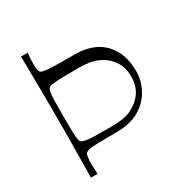

<svg xmlns="http://www.w3.org/2000/svg" viewBox="-162 -831 925 961"><g transform="rotate(-30 300.5 -350.0)"><path d="M90 0Q91 -71 91.5 -118.5Q92 -166 92.5 -198Q93 -230 93 -253.5Q93 -277 93 -299Q93 -321 93 -350Q93 -374 93 -394.5Q93 -415 93 -439Q93 -463 92.5 -496.5Q92 -530 91.5 -579Q91 -628 90 -700H128Q127 -678 126 -667.5Q125 -657 125 -651Q125 -645 125 -636Q125 -617 127 -605Q129 -593 134 -588Q138 -584 146 -582Q154 -580 173 -578Q192 -576 228 -575.5Q264 -575 325 -575Q436 -575 494.5 -514Q553 -453 553 -351Q553 -294 526 -244Q499 -194 446.5 -163.5Q394 -133 314 -133Q242 -133 205 -132Q168 -131 153.5 -127Q139 -123 133 -115Q129 -106 127.5 -91.5Q126 -77 126 -62Q126 -54 126 -48.5Q126 -43 127 -32.5Q128 -22 128 0ZM124 -338Q124 -277 125 -245.5Q126 -214 128.5 -201.5Q131 -189 135 -185Q140 -180 156.5 -176Q173 -172 208.5 -171Q244 -170 308 -170Q381 -170 419.5 -188.5Q458 -207 480 -232Q499 -253 508.5 -280Q518 -307 518 -338Q518 -370 508.5 -397Q499 -424 480 -445Q456 -473 416 -490Q376 -507 308 -507Q254 -507 221 -506Q188 -505 170.5 -503.5Q153 -502 146 -499Q139 -496 135 -491Q131 -486 128.5 -473Q126 -460 125 -429.5Q124 -399 124 -338Z"/></g></svg>

Font: Ojuju ExtraLight
Style: Regular
Weight: 400
Version: Version 1.000